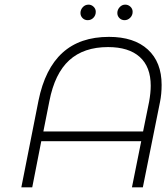

<svg xmlns="http://www.w3.org/2000/svg" viewBox="-20 -808 717 828"><path d="M677 -442Q677 -402 670 -368L596 0H549L589 -199H158L119 0H72L146 -374Q174 -512 249.5 -580.5Q325 -649 450 -649Q558 -649 617.5 -594.5Q677 -540 677 -442ZM630 -438Q630 -520 582.5 -562.5Q535 -605 446 -605Q341 -605 278.5 -548Q216 -491 193 -372L167 -241H597L623 -369Q630 -408 630 -438ZM327 -752Q327 -766 337 -777Q347 -788 362 -788Q374 -788 383.5 -779Q393 -770 393 -757Q393 -742 383 -731.5Q373 -721 358 -721Q345 -721 336 -730Q327 -739 327 -752ZM486 -752Q486 -766 496 -777Q506 -788 520 -788Q533 -788 542.5 -779Q552 -770 552 -757Q552 -742 541.5 -731.5Q531 -721 517 -721Q504 -721 495 -730Q486 -739 486 -752Z"/></svg>

Font: Montserrat Ace
Style: Light Italic
Weight: 300
Italic angle: -11.3°
Designer: Julieta Ulanovsky
Foundry: Julieta Ulanovsky
Version: Version 1